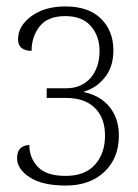

<svg xmlns="http://www.w3.org/2000/svg" viewBox="-20 -566 429 596"><path d="M184 10Q112 10 72.5 -15.5Q33 -41 33 -75Q33 -114 71 -116Q71 -76 97.5 -48Q124 -20 184 -20Q244 -20 275 -55Q306 -90 306 -145Q306 -200 274.5 -231Q243 -262 185 -262H125V-292H185Q233 -292 261 -324Q289 -356 289 -408Q289 -454 262 -485Q235 -516 183 -516Q128 -516 103 -484Q78 -452 78 -408Q36 -409 36 -444Q36 -485 77 -515.5Q118 -546 183 -546Q255 -546 293.5 -508Q332 -470 332 -410Q332 -358 305 -325Q278 -292 241 -282V-280Q292 -269 320.5 -233.5Q349 -198 349 -145Q349 -75 304 -32.5Q259 10 184 10Z"/></svg>

Font: Noto Serif Condensed ExtraLight
Style: Regular
Weight: 200
Width: 3
Designer: Monotype Design Team
Foundry: Monotype Imaging Inc.
Version: Version 2.013; ttfautohint (v1.8.4.7-5d5b)